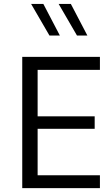

<svg xmlns="http://www.w3.org/2000/svg" viewBox="-20 -969 567 989"><path d="M494.7 -66.2H173.8V-305.6H467.7V-369.6H173.8V-609.2H494.7V-676.1H94.6V0.1H494.7ZM288.4 -785.9 203.3 -948.7H140.3L234.8 -785.9ZM430.1 -785.9 345 -948.7H282.1L376.6 -785.9Z"/></svg>

Font: Estedad VF
Style: Regular
Weight: 100
Designer: Amin Abedi
Version: Version 7.3